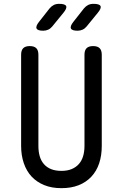

<svg xmlns="http://www.w3.org/2000/svg" viewBox="-20 -970 640 1000"><path d="M90 -685Q90 -708 101 -719Q112 -730 135 -730Q158 -730 169 -719Q180 -708 180 -685V-210Q180 -180 187 -156Q194 -132 209 -115Q224 -98 246.5 -89Q269 -80 300 -80Q331 -80 353.5 -89.5Q376 -99 391 -116Q406 -133 413 -157Q420 -181 420 -210V-685Q420 -708 431 -719Q442 -730 465 -730Q488 -730 499 -719Q510 -708 510 -685V-210Q510 -160 496.5 -119.5Q483 -79 456 -50Q429 -21 390 -5.5Q351 10 300 10Q249 10 210 -6Q171 -22 144.5 -50.5Q118 -79 104 -120Q90 -161 90 -210ZM384 -810Q355 -810 349.5 -821.5Q344 -833 362 -856L417 -926Q427 -938 439 -944Q451 -950 467 -950Q498 -950 503.5 -938.5Q509 -927 489 -903L431 -832Q422 -821 410 -815.5Q398 -810 384 -810ZM205 -810Q176 -810 170.5 -821.5Q165 -833 183 -856L238 -926Q248 -938 260 -944Q272 -950 288 -950Q319 -950 324.5 -938.5Q330 -927 310 -903L252 -832Q243 -821 231 -815.5Q219 -810 205 -810Z"/></svg>

Font: Maple Mono NF CN
Style: Regular
Weight: 400
Monospace: yes
Designer: subframe7536
Version: Version 7.000